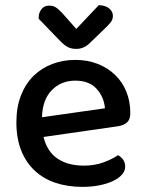

<svg xmlns="http://www.w3.org/2000/svg" viewBox="-20 -716 567 750"><path d="M150 -181Q164 -124 204.5 -96.5Q245 -69 308 -69Q350 -69 385 -82Q420 -95 441 -110Q469 -94 469 -65Q469 -48 456 -33.5Q443 -19 420.5 -8.5Q398 2 367.5 8Q337 14 302 14Q244 14 196.5 -2Q149 -18 115 -50Q81 -82 62.5 -129Q44 -176 44 -238Q44 -298 62 -343.5Q80 -389 111 -419.5Q142 -450 184 -466Q226 -482 274 -482Q322 -482 361.5 -466.5Q401 -451 429.5 -423.5Q458 -396 473.5 -358Q489 -320 489 -275Q489 -250 477 -238.5Q465 -227 442 -223ZM274 -401Q219 -401 182.5 -364Q146 -327 144 -258L390 -293Q386 -338 357 -369.5Q328 -401 274 -401ZM278 -603 366 -696Q392 -695 406.5 -683Q421 -671 421 -654Q421 -640 412.5 -629Q404 -618 389 -604L331 -548Q308 -525 278 -525Q260 -525 246 -531.5Q232 -538 213 -558L131 -643V-648Q131 -665 141.5 -679.5Q152 -694 172 -694Q187 -694 197.5 -687.5Q208 -681 224 -664Z"/></svg>

Font: Baloo Tammudu 2 Medium
Style: Regular
Weight: 500
Designer: Maithili Shingre, Omkar Shende and Ek Type
Foundry: Ek Type
Version: Version 1.640;hotconv 1.0.111;makeotfexe 2.5.65597; ttfautoh